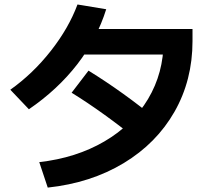

<svg xmlns="http://www.w3.org/2000/svg" viewBox="-20 -810 978 867"><path d="M718.7 -624.4 772.6 -563.8H318.7V-678.9H849.3V-624.4Q849.3 -448.2 768 -305.5Q686.6 -162.8 538.4 -73.3Q390.2 16.2 195.6 37.1L157.3 -77.9Q323.6 -96.7 451.1 -171.2Q578.5 -245.6 648.6 -363.1Q718.7 -480.6 718.7 -624.4ZM329.9 -789.7 459.6 -768.3Q417.6 -634.5 329.1 -520Q240.6 -405.6 110.5 -316.6L26.6 -404.8Q128.7 -477.3 209.6 -580.3Q290.5 -683.3 329.9 -789.7ZM303.4 -391.3 379.7 -491Q539.2 -392.5 690.9 -267.2L613.3 -168Q446.3 -303.2 303.4 -391.3Z"/></svg>

Font: Pretendard JP Variable
Style: Regular
Weight: 400
Designer: Base glyphs from Inter by Rasmus Andersson; Hangul glyphs from Noto Sans CJK(Source Han Sans) by Jang Soo-young and Kang
Foundry: Kil Hyung-jin
Version: Version 1.307;Glyphs 3.2 (3192)